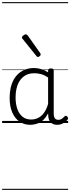

<svg xmlns="http://www.w3.org/2000/svg" viewBox="-20 -1161 663 1812"><path d="M265 17Q210 17 166 -12Q122 -41 96.5 -98Q71 -155 71 -238Q71 -288 80.5 -331Q90 -374 109 -408.5Q128 -443 156 -467.5Q184 -492 220.5 -505.5Q257 -519 301 -519Q335 -519 368 -509Q401 -499 434 -479V-495Q434 -506 440.5 -510.5Q447 -515 461 -515Q475 -515 481 -510.5Q487 -506 487 -496V-91Q487 -70 491.5 -56.5Q496 -43 506 -36.5Q516 -30 531 -30Q541 -30 550.5 -33.5Q560 -37 569.5 -44.5Q579 -52 590 -63Q595 -69 601.5 -68.5Q608 -68 614 -61Q621 -55 622 -48Q623 -41 619 -34Q608 -19 592 -7.5Q576 4 558 10.5Q540 17 522 17Q501 17 485.5 11.5Q470 6 458.5 -5.5Q447 -17 441.5 -33.5Q436 -50 435 -72Q435 -76 434.5 -81.5Q434 -87 434 -92Q411 -47 382 -23.5Q353 0 322.5 8.5Q292 17 265 17ZM127 -242Q127 -180 143.5 -133Q160 -86 192.5 -59.5Q225 -33 274 -33Q306 -33 336.5 -46.5Q367 -60 392.5 -92.5Q418 -125 434 -181V-429Q399 -453 367 -461.5Q335 -470 302 -470Q270 -470 243 -460.5Q216 -451 194.5 -432Q173 -413 158 -385.5Q143 -358 135 -322Q127 -286 127 -242ZM338 -623Q335 -623 331.5 -625Q328 -627 324 -632L194 -793Q190 -797 188.5 -800Q187 -803 187 -807Q187 -814 193.5 -820.5Q200 -827 208.5 -832Q217 -837 224 -837Q233 -837 241 -827L360 -659Q363 -654 363.5 -651.5Q364 -649 364 -647Q364 -639 354.5 -631Q345 -623 338 -623ZM0 621H623V631H0ZM0 -20H623V0H0ZM0 -505H623V-500H0ZM0 -1141H623V-1131H0Z"/></svg>

Font: Playwrite BR Guides
Style: Regular
Weight: 400
Designer: Veronika Burian, José Scaglione
Foundry: TypeTogether
Version: Version 1.003